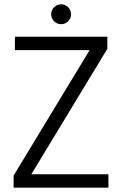

<svg xmlns="http://www.w3.org/2000/svg" viewBox="-20 -869 565 889"><path d="M477 -643 125 -62H482V0H43V-56L395 -637H49V-699H477ZM263 -757Q244 -757 230.5 -770.5Q217 -784 217 -803Q217 -822 230.5 -835.5Q244 -849 263 -849Q282 -849 295.5 -835.5Q309 -822 309 -803Q309 -784 295.5 -770.5Q282 -757 263 -757Z"/></svg>

Font: SVN-Poppins Light
Style: Regular
Weight: 300
Designer: Ninad Kale (Devanagari), Jonny Pinhorn (Latin)
Foundry: Indian Type Foundry
Version: Version 3.002 2017; ttfautohint (v1.8.3)